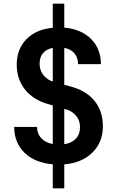

<svg xmlns="http://www.w3.org/2000/svg" viewBox="-20 -890 640 1050"><path d="M268.6 140V8.4Q171.1 0.4 114.6 -54.1Q58.2 -108.7 57.4 -195.9H182.5Q182.5 -159.1 205.2 -134.6Q228 -110 268.6 -102.4V-313.5L250.9 -318.6Q165.4 -341 118.5 -398.2Q71.5 -455.4 71.5 -536.1Q71.5 -621.3 124.5 -675.7Q177.5 -730 268.6 -738V-870H331.5V-739Q423.3 -731 477.4 -677.5Q531.5 -624.1 531.9 -539.1H406.8Q406.8 -575 387.2 -598.1Q367.7 -621.2 331.5 -628.2V-426.4L363.9 -417.5Q450.9 -395.1 496.8 -338.6Q542.6 -282.1 542.6 -199.4Q542.6 -112.1 485.4 -55.8Q428.3 0.6 331.5 9V140ZM331.5 -101.3Q372.3 -107.5 394.9 -131.6Q417.5 -155.8 417.5 -194.4Q417.5 -237.9 387 -266.5Q356.5 -295.2 302 -298.7L331.5 -336.6ZM268.6 -387.8V-628.2Q233.9 -621.2 215.3 -599.4Q196.6 -577.7 196.6 -542.9Q196.6 -497.9 227.5 -468.3Q258.3 -438.6 313 -436.6Z"/></svg>

Font: Pitagon Sans Mono
Style: Regular
Weight: 400
Monospace: yes
Designer: Travis Tran
Foundry: Pitagon
Version: Version 1.001;gftools[0.9.26]